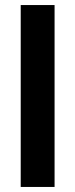

<svg xmlns="http://www.w3.org/2000/svg" viewBox="-20 -740 298 760"><path d="M62 0H196V-720H62Z"/></svg>

Font: Aspekta 600
Style: Regular
Weight: 600
Designer: Ivo Dolenc
Version: Version 2.100